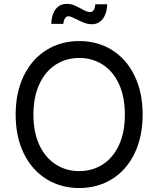

<svg xmlns="http://www.w3.org/2000/svg" viewBox="-20 -946 805 976"><path d="M59.6 -363.3Q59.6 -476.6 101.1 -561.3Q142.6 -646 216.1 -691.7Q289.6 -737.3 382.8 -737.3Q476.1 -737.3 549.3 -691.7Q622.6 -646 663.8 -561.3Q705.1 -476.6 705.1 -363.3Q705.1 -250.5 663.8 -165.8Q622.6 -81.1 549.3 -35.6Q476.1 9.8 382.8 9.8Q289.6 9.8 216.1 -35.6Q142.6 -81.1 101.1 -165.8Q59.6 -250.5 59.6 -363.3ZM614.7 -363.3Q614.7 -454.1 584.5 -519.3Q554.2 -584.5 501.5 -617.9Q448.7 -651.4 382.8 -651.4Q316.4 -651.4 263.7 -617.7Q210.9 -584 180.4 -519Q149.9 -454.1 149.9 -363.3Q149.9 -272.9 180.4 -208.3Q210.9 -143.6 263.7 -109.9Q316.4 -76.2 382.8 -76.2Q448.7 -76.2 501.5 -109.6Q554.2 -143.1 584.5 -208Q614.7 -272.9 614.7 -363.3ZM368.7 -848.1Q354 -855.5 344.5 -859.4Q335 -863.3 328.1 -863.3Q316.4 -863.3 309.8 -852.1Q303.2 -840.8 302.2 -824.7H240.7Q241.7 -855 250.7 -877.7Q259.8 -900.4 277.1 -913.3Q294.4 -926.3 319.8 -926.3Q338.4 -926.3 354.2 -920.2Q370.1 -914.1 391.6 -902.3Q407.7 -893.1 417.7 -888.9Q427.7 -884.8 437.5 -884.8Q449.7 -884.8 456.1 -894Q462.4 -903.3 464.8 -924.3H524.9Q523.9 -893.6 514.4 -870.6Q504.9 -847.7 487.5 -835.2Q470.2 -822.8 446.8 -822.8Q428.2 -822.8 410.4 -829.3Q392.6 -835.9 368.7 -848.1Z"/></svg>

Font: Raveo Variable
Style: Regular
Weight: 400
Designer: Jakub Foglar, Rasmus Andersson (Inter)
Foundry: Jakubfoglar.com
Version: Version 1.000;Glyphs 3.2.3 (3260)